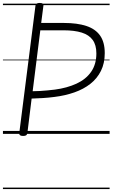

<svg xmlns="http://www.w3.org/2000/svg" viewBox="-20 -910 765 1305"><path d="M137 14Q123 14 116.5 9.5Q110 5 111 -6L221 -871Q222 -881 229 -885.5Q236 -890 250 -890Q264 -890 270.5 -885.5Q277 -881 275 -871L260 -754H414Q505 -754 567 -733.5Q629 -713 660.5 -668Q692 -623 692 -549Q692 -480 666 -428Q640 -376 594 -340Q548 -304 485.5 -282Q423 -260 349 -251Q311 -246 271 -243.5Q231 -241 195 -240L166 -5Q164 5 158 9.5Q152 14 137 14ZM202 -290Q226 -290 251 -291.5Q276 -293 302 -295.5Q328 -298 353 -301Q436 -312 500 -341.5Q564 -371 599.5 -422Q635 -473 635 -547Q635 -604 610 -638.5Q585 -673 535.5 -688.5Q486 -704 412 -704H254ZM0 365H725V375H0ZM0 -20H725V0H0ZM0 -505H725V-500H0ZM0 -885H725V-875H0Z"/></svg>

Font: Playwrite GB S Guides
Style: Italic
Weight: 400
Italic angle: -7.01216°
Designer: Veronika Burian, José Scaglione
Foundry: TypeTogether
Version: Version 1.002